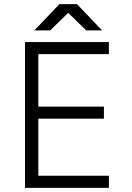

<svg xmlns="http://www.w3.org/2000/svg" viewBox="-20 -902 633 922"><path d="M100 0V-700H503V-642H164V-390H479V-332H164V-58H503V0ZM394 -756 266 -881V-882H350L470 -756ZM145 -756 265 -882H349V-881L221 -756Z"/></svg>

Font: Figtree Light Light
Style: Regular
Weight: 300
Version: Version 2.001;gftools[0.9.30]